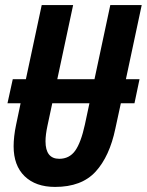

<svg xmlns="http://www.w3.org/2000/svg" viewBox="-20 -734 584 764"><path d="M199.2 9.8Q122.1 9.8 78.1 -32.7Q34.2 -75.2 34.2 -151.9Q34.2 -169.9 36.6 -192.1Q39.1 -214.4 43.9 -236.8L62 -323.2H9.8L30.8 -418.9H83L146 -713.9H271L208 -418.9H356L418.9 -713.9H543.9L481 -418.9H535.2L515.1 -323.2H460.9L439 -222.2Q416 -111.8 360.4 -51Q304.7 9.8 199.2 9.8ZM215.8 -102.1Q255.9 -102.1 279.1 -134.3Q302.2 -166.5 317.9 -238.8L335.9 -323.2H188L168.9 -233.9Q161.1 -197.3 161.1 -171.9Q161.1 -102.1 215.8 -102.1Z"/></svg>

Font: Open Sans Condensed
Style: Bold Italic
Weight: 700
Width: 3
Italic angle: -12°
Designer: Monotype Design Team
Foundry: Monotype Imaging Inc.
Version: Version 3.003; ttfautohint (v1.8.4)